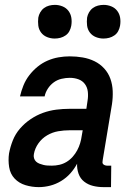

<svg xmlns="http://www.w3.org/2000/svg" viewBox="-20 -759 540 787"><path d="M139 8Q111 8 84.5 0Q58 -8 40 -27Q22 -46 17.5 -74Q13 -102 17 -130Q22 -157 32.5 -183.5Q43 -210 62 -232Q81 -254 105.5 -270.5Q130 -287 156.5 -296.5Q183 -306 210.5 -309.5Q238 -313 265 -313H334L339 -347Q342 -365 340 -383Q338 -401 328 -414.5Q318 -428 301.5 -434Q285 -440 266 -440Q250 -440 232.5 -436Q215 -432 200.5 -421.5Q186 -411 176 -395.5Q166 -380 163 -364H62Q67 -386 76 -408.5Q85 -431 100 -450.5Q115 -470 134 -485.5Q153 -501 175 -510.5Q197 -520 220 -524Q243 -528 266 -528Q293 -528 319 -523.5Q345 -519 367.5 -508Q390 -497 407 -478.5Q424 -460 432.5 -436Q441 -412 442 -385.5Q443 -359 439 -332L401 -103Q400 -98 400 -93.5Q400 -89 403 -86Q406 -83 410.5 -81.5Q415 -80 419 -80H436L435 8H404Q382 8 361.5 3Q341 -2 325 -14.5Q309 -27 302 -47Q295 -67 296 -88Q285 -67 268.5 -48.5Q252 -30 230.5 -17Q209 -4 185.5 2Q162 8 139 8ZM193 -80Q208 -80 223.5 -83.5Q239 -87 253 -95.5Q267 -104 278 -116.5Q289 -129 296.5 -143Q304 -157 308.5 -172Q313 -187 315 -202L319 -225H265Q242 -225 218.5 -221Q195 -217 173.5 -204.5Q152 -192 137.5 -171.5Q123 -151 119 -128Q117 -119 119.5 -110.5Q122 -102 128 -96.5Q134 -91 142 -88Q150 -85 158 -83Q166 -81 175 -80.5Q184 -80 193 -80ZM404 -601Q388 -601 373 -607Q358 -613 348.5 -625.5Q339 -638 337 -654Q335 -670 337 -687Q339 -698 345 -708.5Q351 -719 360.5 -726Q370 -733 381.5 -736Q393 -739 405 -739Q421 -739 436 -733Q451 -727 460.5 -714.5Q470 -702 472.5 -686Q475 -670 472 -653Q470 -642 464.5 -631.5Q459 -621 449 -614Q439 -607 427.5 -604Q416 -601 404 -601ZM204 -601Q188 -601 173 -607Q158 -613 148.5 -625.5Q139 -638 137 -654Q135 -670 137 -687Q139 -698 145 -708.5Q151 -719 160.5 -726Q170 -733 181.5 -736Q193 -739 205 -739Q221 -739 236 -733Q251 -727 260.5 -714.5Q270 -702 272.5 -686Q275 -670 272 -653Q270 -642 264.5 -631.5Q259 -621 249 -614Q239 -607 227.5 -604Q216 -601 204 -601Z"/></svg>

Font: Iosevka SS18 Semibold
Style: Italic
Weight: 600
Italic angle: -9°
Monospace: yes
Designer: Belleve Invis
Foundry: Belleve Invis
Version: Version 25.1.1; ttfautohint (v1.8.4)